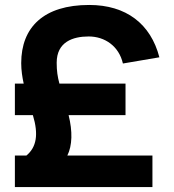

<svg xmlns="http://www.w3.org/2000/svg" viewBox="-20 -754 702 774"><path d="M40 0H594.5V-127H251.5C271.5 -167.5 273 -224 256.5 -290H486V-417H219.5C212 -445 208.5 -468 208.5 -501C208.5 -585 273.5 -607 337.5 -607C402.5 -607 459.5 -568 475.5 -498L622.5 -523C587.5 -658 488.5 -734 339.5 -734C156.5 -734 65.5 -644.5 65.5 -499.5C65.5 -470.5 70 -442 75.5 -417H40V-290H112.5C136 -212.5 127.5 -161 86.5 -127H40Z"/></svg>

Font: Vela Sans ExtBd
Style: Regular
Weight: 800
Designer: Principal design: Mikhail Sharanda - project Manrope.
Design modification: Ravid Balaliev
Foundry: Mikhail Sharanda
Version: Version 1.001